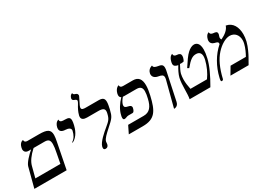

<svg xmlns="http://www.w3.org/2000/svg" viewBox="-26 -1486 3076 2236"><g transform="rotate(-30 1512.0 -367.5)"><path d="M-14 0H420L487 -341C494 -376 499 -406 499 -430C499 -502 460 -524 351 -524H194C169 -524 156 -536 156 -559C156 -559 111 -559 96 -490C94 -483 93 -476 93 -470C93 -438 112 -417 151 -417H183C132 -374 66 -305 55 -263ZM216 -417H361C413 -417 434 -400 434 -344C434 -317 429 -280 419 -231L394 -100H57L95 -246C109 -300 149 -356 216 -417Z M642 -243C717 -278 748 -369 757 -411C763 -436 766 -456 766 -471C766 -511 745 -521 694 -521C666 -521 632 -521 632 -554V-559C632 -559 590 -554 574 -487C573 -480 572 -474 572 -468C572 -436 597 -416 643 -415C685 -413 711 -398 711 -372C711 -368 710 -365 709 -361C698 -315 679 -276 638 -250Z M923 -558C926 -570 934 -588 942 -602C947 -611 978 -675 979 -678C980 -682 980 -685 980 -688C980 -706 964 -715 949 -719C942 -721 923 -728 925 -746C924 -745 895 -743 884 -698C884 -695 883 -693 883 -691C883 -674 900 -667 910 -663C921 -659 936 -652 936 -638C936 -637 936 -635 935 -633C933 -624 923 -607 917 -597C897 -565 876 -527 864 -479C863 -473 862 -467 862 -461C862 -428 889 -413 933 -413H1085C1147 -413 1165 -395 1165 -365C1165 -355 1163 -344 1160 -332C1145 -268 1127 -252 1066 -201C1025 -167 929 -87 916 -30C915 -24 914 -19 914 -14C914 2 922 11 940 11C962 11 975 -1 981 -25C983 -36 982 -46 985 -61C993 -95 1034 -132 1089 -182C1178 -261 1189 -274 1210 -361C1219 -400 1225 -432 1225 -456C1225 -500 1206 -520 1150 -520H980C946 -520 922 -524 922 -547C922 -551 922 -554 923 -558Z M1656 -248C1634 -151 1593 -100 1515 -100H1305L1256 0H1445C1611 0 1656 -84 1698 -265C1710 -316 1716 -359 1716 -396C1716 -479 1683 -521 1611 -521H1480C1452 -521 1439 -532 1439 -555C1439 -555 1394 -546 1377 -475C1376 -468 1375 -461 1375 -456C1375 -438 1382 -426 1397 -419C1346 -366 1304 -303 1290 -238C1286 -224 1285 -213 1285 -205C1285 -185 1293 -179 1304 -179C1324 -179 1341 -193 1361 -193H1417C1435 -193 1445 -214 1451 -240C1452 -244 1453 -248 1453 -251C1453 -269 1440 -280 1415 -285C1379 -292 1367 -301 1367 -320C1367 -325 1368 -330 1369 -336C1375 -360 1391 -385 1415 -414C1421 -413 1426 -413 1433 -413H1598C1653 -413 1670 -385 1670 -341C1670 -315 1665 -283 1656 -248Z M1861 6H1864C1875 6 1916 3 1927 -51L2002 -406C2008 -429 2010 -447 2010 -461C2010 -507 1984 -512 1943 -519C1924 -523 1891 -529 1891 -556V-559C1891 -559 1837 -550 1825 -494C1823 -488 1823 -483 1823 -478C1823 -444 1848 -420 1890 -413C1930 -406 1954 -398 1954 -365C1954 -357 1953 -348 1950 -336Z M2158 -410C2131 -366 2106 -317 2096 -275C2076 -189 2089 -71 2074 0H2353C2421 -117 2471 -222 2491 -310C2502 -356 2506 -392 2506 -421C2506 -509 2465 -527 2434 -527C2405 -527 2373 -508 2347 -484C2314 -455 2279 -402 2230 -328L2251 -316C2320 -400 2355 -419 2400 -419C2442 -419 2465 -396 2465 -352C2465 -339 2463 -325 2460 -310C2441 -230 2407 -158 2365 -100H2143C2133 -146 2127 -190 2127 -232C2127 -258 2130 -283 2135 -308C2141 -334 2162 -375 2182 -412C2188 -412 2194 -411 2199 -411C2212 -411 2224 -413 2234 -416C2242 -430 2247 -444 2251 -458C2253 -466 2254 -474 2254 -480C2254 -506 2238 -520 2207 -521C2178 -522 2162 -533 2162 -553C2162 -555 2163 -557 2163 -559C2163 -559 2124 -558 2106 -481C2104 -473 2103 -465 2103 -459C2103 -427 2125 -416 2158 -410Z M2867 -533C2851 -483 2805 -448 2744 -418C2738 -423 2735 -433 2735 -443C2735 -446 2735 -450 2736 -453C2739 -466 2742 -468 2746 -485C2747 -489 2747 -493 2747 -497C2747 -523 2723 -526 2701 -528C2682 -530 2657 -534 2656 -565C2656 -565 2620 -560 2605 -497C2604 -491 2603 -484 2603 -479C2603 -452 2619 -431 2651 -423C2685 -415 2698 -409 2698 -393C2698 -389 2697 -385 2696 -381C2601 -298 2532 -178 2500 -42C2497 -30 2495 -19 2495 -11C2495 -1 2498 5 2507 5C2516 5 2526 -4 2527 -9C2558 -143 2603 -237 2662 -302C2720 -367 2792 -407 2844 -407C2913 -407 2953 -356 2953 -287C2953 -272 2951 -257 2947 -241C2935 -191 2908 -135 2888 -100H2682L2623 0H2867L2914 -83C2926 -104 2968 -185 2984 -252C2991 -283 2995 -314 2995 -343C2995 -438 2956 -518 2867 -533Z"/></g></svg>

Font: Libertinus Serif
Style: Italic
Weight: 400
Italic angle: -12°
Designer: Philipp H. Poll, Khaled Hosny
Foundry: Caleb Maclennan
Version: Version 7.050;RELEASE